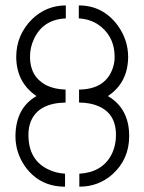

<svg xmlns="http://www.w3.org/2000/svg" viewBox="-20 -702 543 722"><path d="M224.6 0Q128.9 0 74.2 -76.2Q38.1 -127.9 38.1 -190.4Q39.1 -295.9 117.2 -340.8Q42 -391.6 41 -487.3Q41 -571.3 101.6 -630.9Q155.3 -681.6 227.5 -681.6V-632.8Q141.6 -628.9 107.4 -554.7Q92.8 -523.4 92.8 -488.3Q92.8 -414.1 153.3 -381.8Q184.6 -366.2 226.6 -365.2V-316.4Q124 -314.5 95.7 -245.1Q86.9 -222.7 86.9 -195.3Q86.9 -96.7 167 -62.5Q193.4 -50.8 224.6 -48.8ZM278.3 0V-48.8Q363.3 -53.7 398.4 -119.1Q416 -152.3 416 -195.3Q416 -292 318.4 -312.5Q297.9 -316.4 277.3 -316.4V-365.2Q372.1 -366.2 401.4 -438.5Q411.1 -461.9 411.1 -488.3Q411.1 -557.6 362.3 -599.6Q327.1 -629.9 276.4 -632.8V-681.6Q366.2 -681.6 421.9 -607.4Q461.9 -552.7 461.9 -487.3Q460.9 -390.6 385.7 -340.8Q465.8 -293.9 465.8 -190.4Q465.8 -103.5 403.3 -46.9Q350.6 0 278.3 0Z"/></svg>

Font: Post No Bills Colombo
Style: Regular
Weight: 400
Designer: Kosala Senevirathne, Siva Puranthara, Lasantha Premarathna, Tharique Azeez
Foundry: Mooniak
Version: Version 1.220 ; ttfautohint (v1.6)